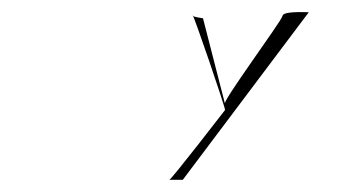

<svg xmlns="http://www.w3.org/2000/svg" viewBox="-20 -300 592 314"><path d="M295 -275C296 -278 350 -120 348 -120C348 -120 260 -6 257 -6C257 -6 281 -6 279 -6L485 -280C478 -280 443 -282 442 -274C441 -266 340 -130 348 -130L312 -270C315 -270 294 -272 295 -275Z"/></svg>

Font: pokerface
Style: oblique
Weight: 400
Version: Version 1